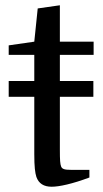

<svg xmlns="http://www.w3.org/2000/svg" viewBox="-20 -698 389 728"><path d="M334 -331V-391H207V-490H335V-540H207V-678L123 -666L110 -540L13 -526V-490H110V-391H13V-331H110V-114C110 -65 113 -43 118 -27C127 -2 146 10 176 10C205 10 255 -1 319 -25V-54H249C225 -54 216 -57 212 -66C208 -77 207 -88 207 -133V-331Z"/></svg>

Font: Domine
Style: Regular
Weight: 400
Designer: Pablo Impallari, Rodrigo Fuenzalida, Brenda Gallo
Foundry: Pablo Impallari, Rodrigo Fuenzalida, Brenda Gallo
Version: Version 2.000